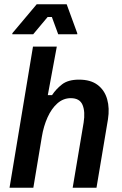

<svg xmlns="http://www.w3.org/2000/svg" viewBox="-20 -887 578 907"><path d="M25 0 135.8 -666.7H248.3L205.8 -437.5H225.8Q244.2 -465.8 272.9 -488.3Q301.7 -510.8 353.3 -510.8Q408.3 -510.8 441.2 -485.8Q474.2 -460.8 486.2 -418.3Q498.3 -375.8 490 -323.3L435.8 0H323.3L375 -307.5Q383.3 -359.2 370 -391.2Q356.7 -423.3 314.2 -423.3Q279.2 -423.3 251.2 -398.8Q223.3 -374.2 204.6 -332.5Q185.8 -290.8 177.5 -240L137.5 0ZM38.3 -725V-730L153.3 -866.7H295L345 -730V-725H255L225 -806.7H205L136.7 -725Z"/></svg>

Font: Familjen Grotesk GF Medium
Style: Italic
Weight: 500
Designer: Anders Wikstroem, Jonas Baeckman, Matilda Gysing, Kristian Moeller
Foundry: Familjen STHML AB
Version: Version 2.000; Beta; Release 4; Build 6